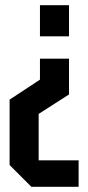

<svg xmlns="http://www.w3.org/2000/svg" viewBox="-20 -580 340 740"><path d="M246 -560V-440H134V-560ZM134 -354H246V-216L129 -141V38H283V140H101L17 56V-196L134 -273Z"/></svg>

Font: Tektur Condensed Medium
Style: Regular
Weight: 500
Width: 3
Designer: Adam Jagosz
Foundry: Adam Jagosz
Version: Version 1.005;gftools[0.9.30]